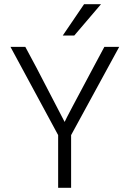

<svg xmlns="http://www.w3.org/2000/svg" viewBox="-20 -898 620 918"><path d="M463 -878H382L280 -728H335ZM479 -674 426 -575C340 -414.3 294.3 -327.7 289 -315L154 -575L101 -674H30L258 -252V0H320V-252L550 -674Z"/></svg>

Font: Hind Light
Style: Regular
Weight: 300
Designer: Manushi Parikh, Satya Rajpurohit
Foundry: Indian Type Foundry
Version: Version 1.201;PS 1.0;hotconv 1.0.78;makeotf.lib2.5.61930; tt